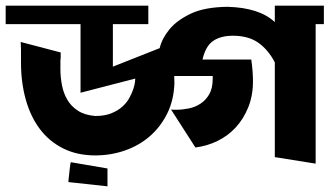

<svg xmlns="http://www.w3.org/2000/svg" viewBox="-22 -577 1162 677"><path d="M501 -492H376V-342L586 -425Q586 -408 589 -373Q592 -338 593 -284Q591 -223 567 -175.5Q543 -128 505 -95.5Q467 -63 417.5 -46Q368 -29 314 -29Q250 -29 201 -53.5Q152 -78 119 -121.5Q86 -165 69 -225.5Q52 -286 52 -357V-379Q52 -392 52 -404Q52 -416 51 -429L192 -392Q192 -384 192 -377Q192 -370 191 -364V-334Q191 -305 196.5 -276.5Q202 -248 215.5 -225Q229 -202 253 -186.5Q277 -171 314 -168Q347 -168 370.5 -177.5Q394 -187 409.5 -201Q425 -215 434 -231.5Q443 -248 448 -263Q453 -278 454 -288Q455 -298 455 -300L262 -250V-492H-2V-557H501ZM219 65 220 54Q221 46 222 36Q223 26 224 17Q225 8 226 2Q227 -4 228 -5L357 17V80ZM1120 -492H1091V0L947 -23V-357Q925 -400 890 -425.5Q855 -451 799 -451Q757 -451 730 -433Q703 -415 692 -367H864Q870 -325 870 -291Q870 -240 853.5 -199Q837 -158 809.5 -128Q782 -98 745 -80Q708 -62 667 -57L581 -191Q586 -190 590 -190Q594 -190 599 -190Q620 -190 643 -194.5Q666 -199 685 -211.5Q704 -224 716 -245Q728 -266 728 -299V-309H533V-350Q533 -373 541 -407Q549 -441 575 -473Q601 -505 650 -528.5Q699 -552 780 -553Q893 -550 947 -499V-557H1120Z"/></svg>

Font: Shorif Bongobondhu ANSI V1
Style: Regular
Weight: 400
Designer: Shorif Uddin Shishir, Shorif art & Design, e-mail : shorifart@gmail.com, facebook : Shorif2001
Foundry: Lipighor Font Foundry
Version: Designed by Shorif Uddin Shishir | Developed by Niladri Shek